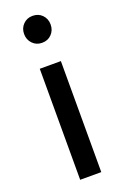

<svg xmlns="http://www.w3.org/2000/svg" viewBox="-136 -728 496 772"><g transform="rotate(-20 112.0 -342.5)"><path d="M66.5 0V-475H156.8V0ZM111.5 -569.8Q87.2 -569.8 71.1 -586.5Q55 -603.2 55 -627.5Q55 -652 71.1 -668.5Q87.2 -685 111.5 -685Q136.8 -685 152.6 -668.5Q168.5 -652 168.5 -627.5Q168.5 -603.2 152.6 -586.5Q136.8 -569.8 111.5 -569.8Z"/></g></svg>

Font: Marine Company Thin
Style: Regular
Weight: 100
Designer: Rodrigo Fuenzalida
Foundry: fragTYPE
Version: Version 1.000